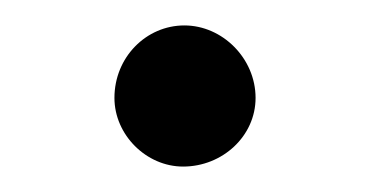

<svg xmlns="http://www.w3.org/2000/svg" viewBox="-20 -330 290 151"><path d="M181 -253C181 -284 155 -310 125 -310C95 -310 70 -285 70 -253C70 -224 95 -199 124 -199C155 -199 181 -223 181 -253Z"/></svg>

Font: XITS
Style: Italic
Weight: 400
Italic angle: -16.33°
Designer: MicroPress Inc., with final additions and corrections provided by Coen Hoffman, Elsevier (retired)
Version: Version 1.302